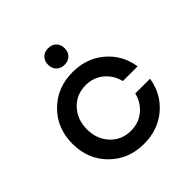

<svg xmlns="http://www.w3.org/2000/svg" viewBox="-184 -830 984 984"><g transform="rotate(-45 308.5 -337.5)"><path d="M310.1 9.8Q197.8 9.8 123.8 -64Q49.8 -137.7 49.8 -250Q49.8 -362.3 123.8 -436Q197.8 -509.8 310.1 -509.8Q410.6 -509.8 481.2 -450.2Q551.8 -390.6 566.9 -294.9H460Q446.8 -348.6 406.2 -381.8Q365.7 -415 310.1 -415Q242.7 -415 198.7 -368.2Q154.8 -321.3 154.8 -250Q154.8 -178.7 198.7 -131.8Q242.7 -85 310.1 -85Q365.7 -85 406.2 -118.2Q446.8 -151.4 460 -205.1H566.9Q551.8 -109.4 481.2 -49.8Q410.6 9.8 310.1 9.8ZM264.6 -581.3Q248 -597.7 248 -625Q248 -652.3 264.6 -668.7Q281.2 -685.1 308.1 -685.1Q335 -685.1 351.6 -668.7Q368.2 -652.3 368.2 -625Q368.2 -597.7 351.6 -581.3Q335 -564.9 308.1 -564.9Q281.2 -564.9 264.6 -581.3Z"/></g></svg>

Font: Optician Sans
Style: Regular
Weight: 400
Designer: Fábio Duarte Martins, Simen Schikulski
Version: Version 1.002